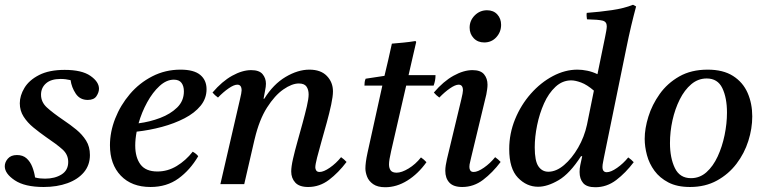

<svg xmlns="http://www.w3.org/2000/svg" viewBox="-20 -772 3214 805"><path d="M163 12Q84 12 42 -16Q0 -44 0 -75Q0 -92 13 -107Q26 -122 51 -122Q76 -122 91.5 -108Q107 -94 115.5 -72Q124 -50 127 -28Q138 -25 148.5 -24Q159 -23 169 -23Q210 -23 238 -40.5Q266 -58 266 -93Q266 -124 242 -145.5Q218 -167 172 -198Q145 -217 120 -237.5Q95 -258 79 -283Q63 -308 63 -339Q63 -371 82.5 -403.5Q102 -436 144 -457.5Q186 -479 251 -479Q323 -479 359 -454Q395 -429 395 -400Q395 -385 384.5 -369Q374 -353 348 -353Q315 -353 297.5 -379.5Q280 -406 276 -436Q255 -441 234 -441Q194 -441 173 -422.5Q152 -404 152 -375Q152 -344 176.5 -321.5Q201 -299 248 -267Q275 -249 300 -228.5Q325 -208 341 -182.5Q357 -157 357 -122Q357 -80 332 -50Q307 -20 263 -4Q219 12 163 12Z M846 -398Q846 -359 821 -328.5Q796 -298 753.5 -276Q711 -254 659 -240Q607 -226 553 -220Q547 -189 547 -162Q547 -112 569 -82.5Q591 -53 640 -53Q683 -53 721 -76Q759 -99 788 -136Q804 -127 811 -117Q777 -59 728 -23.5Q679 12 611 12Q532 12 486.5 -35.5Q441 -83 441 -163Q441 -219 463 -275Q485 -331 524.5 -377.5Q564 -424 618.5 -452Q673 -480 737 -480Q793 -480 819.5 -458Q846 -436 846 -398ZM561 -255Q608 -261 651.5 -277.5Q695 -294 723 -321.5Q751 -349 751 -389Q751 -411 741 -424.5Q731 -438 709 -438Q678 -438 649 -411.5Q620 -385 597 -343Q574 -301 561 -255Z M1046 -182 1004 0H904L986 -355Q993 -384 993 -393Q993 -417 975 -417Q961 -417 938.5 -401.5Q916 -386 894 -363Q887 -368 881.5 -373Q876 -378 871 -384Q911 -431 953.5 -454.5Q996 -478 1033 -478Q1067 -478 1081 -461Q1095 -444 1095 -421Q1095 -409 1091.5 -392.5Q1088 -376 1085 -358H1088Q1126 -419 1177.5 -449.5Q1229 -480 1277 -480Q1325 -480 1350.5 -453.5Q1376 -427 1376 -389Q1376 -368 1368.5 -333Q1361 -298 1350 -258Q1339 -218 1328 -179.5Q1317 -141 1309.5 -111.5Q1302 -82 1302 -70Q1302 -63 1306 -57Q1310 -51 1320 -51Q1337 -51 1363 -69Q1389 -87 1410 -113Q1423 -104 1433 -93Q1399 -48 1359.5 -18Q1320 12 1272 12Q1235 12 1218 -6.5Q1201 -25 1201 -53Q1201 -73 1208.5 -106Q1216 -139 1227 -178Q1238 -217 1248.5 -255.5Q1259 -294 1266.5 -326Q1274 -358 1274 -376Q1274 -396 1265 -409Q1256 -422 1233 -422Q1204 -422 1168 -397Q1132 -372 1099.5 -321Q1067 -270 1048 -190Z M1798 -413H1683L1620 -139Q1611 -100 1611 -83Q1611 -67 1618 -57.5Q1625 -48 1643 -48Q1664 -48 1693 -65.5Q1722 -83 1745 -112Q1758 -103 1768 -92Q1733 -43 1688 -15Q1643 13 1595 13Q1563 13 1544.5 0Q1526 -13 1519 -31.5Q1512 -50 1512 -66Q1512 -77 1514 -93Q1516 -109 1521 -132L1583 -413H1508Q1508 -421 1509 -428Q1510 -435 1513 -442L1592 -454Q1599 -483 1607.5 -519.5Q1616 -556 1623 -589Q1647 -591 1672.5 -593.5Q1698 -596 1722 -600L1725 -596Q1718 -566 1711 -535.5Q1704 -505 1693 -457H1806Q1806 -445 1804 -434.5Q1802 -424 1798 -413Z M2056 -113Q2069 -104 2079 -93Q2045 -48 2005.5 -18Q1966 12 1918 12Q1881 12 1864 -6.5Q1847 -25 1847 -56Q1847 -67 1849 -79.5Q1851 -92 1854 -105L1914 -355Q1921 -384 1921 -393Q1921 -417 1903 -417Q1889 -417 1866.5 -401.5Q1844 -386 1822 -363Q1815 -368 1809.5 -373Q1804 -378 1799 -384Q1839 -431 1881.5 -454.5Q1924 -478 1961 -478Q1995 -478 2009.5 -460.5Q2024 -443 2024 -417Q2024 -408 2022.5 -397.5Q2021 -387 2019 -376L1955 -110Q1954 -103 1951 -92.5Q1948 -82 1948 -72Q1948 -63 1952 -57Q1956 -51 1966 -51Q1983 -51 2009 -69Q2035 -87 2056 -113ZM2010 -594Q1983 -594 1966 -612Q1949 -630 1949 -656Q1949 -686 1970.5 -707.5Q1992 -729 2022 -729Q2049 -729 2065 -711.5Q2081 -694 2081 -668Q2081 -638 2061 -616Q2041 -594 2010 -594Z M2421 -117H2416Q2369 -44 2322 -16.5Q2275 11 2236 11Q2188 11 2151.5 -27Q2115 -65 2115 -147Q2115 -212 2139.5 -272Q2164 -332 2205.5 -379Q2247 -426 2298 -453Q2349 -480 2401 -480Q2421 -480 2442.5 -475.5Q2464 -471 2485 -461L2517 -617Q2520 -631 2522 -643Q2524 -655 2524 -662Q2524 -681 2506.5 -685.5Q2489 -690 2441 -691Q2440 -698 2439.5 -704.5Q2439 -711 2440 -718Q2494 -722 2545.5 -729.5Q2597 -737 2634 -752L2647 -745Q2637 -708 2626.5 -664Q2616 -620 2605 -565L2512 -111Q2511 -104 2508.5 -92.5Q2506 -81 2506 -72Q2506 -50 2524 -50Q2541 -50 2567 -68Q2593 -86 2614 -112Q2627 -103 2637 -92Q2603 -47 2563.5 -17Q2524 13 2476 13Q2440 13 2425 -4.5Q2410 -22 2410 -51Q2410 -65 2413 -80Q2416 -95 2421 -117ZM2441 -249 2470 -392Q2441 -417 2416.5 -426Q2392 -435 2375 -435Q2338 -435 2309 -408Q2280 -381 2261 -338.5Q2242 -296 2232 -247Q2222 -198 2222 -154Q2222 -97 2237.5 -74.5Q2253 -52 2279 -52Q2312 -52 2345 -80Q2378 -108 2404 -153Q2430 -198 2441 -249Z M3134 -284Q3134 -233 3117.5 -181Q3101 -129 3068 -85.5Q3035 -42 2986 -15Q2937 12 2873 12Q2819 12 2782.5 -7Q2746 -26 2724 -56Q2702 -86 2692.5 -121.5Q2683 -157 2683 -190Q2683 -233 2698.5 -283Q2714 -333 2746 -378Q2778 -423 2828 -451.5Q2878 -480 2947 -480Q3012 -480 3053.5 -453.5Q3095 -427 3114.5 -382.5Q3134 -338 3134 -284ZM3028 -300Q3028 -362 3008.5 -402.5Q2989 -443 2943 -443Q2907 -443 2878.5 -419Q2850 -395 2830 -355Q2810 -315 2799.5 -267.5Q2789 -220 2789 -172Q2789 -110 2809.5 -67.5Q2830 -25 2877 -25Q2914 -25 2942 -50Q2970 -75 2989 -116Q3008 -157 3018 -205.5Q3028 -254 3028 -300Z"/></svg>

Font: Tiro Gurmukhi
Style: Italic
Weight: 400
Italic angle: -11°
Designer: Gurmukhi: John Hudson & Fiona Ross, assisted by Paul Hanslow. Latin: John Hudson with Paul Hanslow, assisted by Kaja Soj
Foundry: Tiro Typeworks Ltd.
Version: Version 1.52